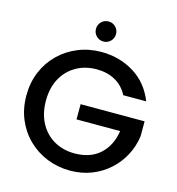

<svg xmlns="http://www.w3.org/2000/svg" viewBox="-127 -994 1026 1110"><g transform="rotate(15 386.5 -439.5)"><path d="M715 -495H578Q550 -548 502 -574Q454 -600 392 -600Q323 -600 269 -569Q215 -538 184.5 -482Q154 -426 154 -349Q154 -273 184.5 -216Q215 -159 269 -128Q323 -97 392 -97Q487 -97 544 -149.5Q601 -202 614 -290H353V-381H736V-292Q728 -232 700 -178Q672 -124 626.5 -82.5Q581 -41 521.5 -17.5Q462 6 392 6Q319 6 254.5 -20Q190 -46 141 -93.5Q92 -141 64.5 -206Q37 -271 37 -349Q37 -427 64.5 -492Q92 -557 141 -604.5Q190 -652 254.5 -678Q319 -704 392 -704Q501 -704 588 -650.5Q675 -597 715 -495ZM386 -765Q361 -765 343.5 -782.5Q326 -800 326 -825Q326 -850 343.5 -867.5Q361 -885 386 -885Q411 -885 428.5 -867.5Q446 -850 446 -825Q446 -800 428.5 -782.5Q411 -765 386 -765Z"/></g></svg>

Font: Poppins Medium
Style: Regular
Weight: 500
Designer: Ninad Kale (Devanagari), Jonny Pinhorn (Latin)
Version: Version 5.002